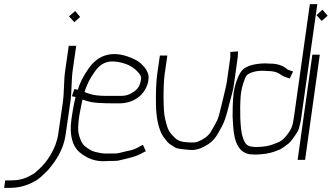

<svg xmlns="http://www.w3.org/2000/svg" viewBox="-41 -744 1602 927"><path d="M262 -247 240 -96C230 -25 184 41 146 74C130 88 128 93 103 105C77 120 47 127 12 127H-16L-21 163H7C46 163 82 154 116 137C153 118 159 107 184 84C199 70 210 53 223 36C252 -6 270 -50 276 -96L300 -261C305 -299 304 -364 310 -405L327 -523H291L274 -405C266 -352 270 -304 262 -247ZM292 -665 318 -637 346 -662 322 -691Z M367 -300C380 -338 391 -363 418 -400C442 -435 473 -450 511 -447C566 -442 607 -422 634 -385C639 -378 641 -370 640 -362C634 -320 618 -307 584 -289C574 -284 559 -281 540 -281H474C438 -281 410 -284 388 -292L376 -296C373 -297 370 -299 367 -300ZM674 -347 676 -362C682 -402 642 -438 621 -451C534 -498 449 -498 390 -418C363 -380 344 -344 335 -311L318 -314L306 -279L324 -276C324 -274 321 -264 317 -246C313 -228 309 -203 304 -169C293 -91 309 -38 343 -9C381 23 423 37 470 34C480 33 492 33 506 33C520 33 531 32 540 29C586 19 618 10 636 0L663 -14L649 -45L623 -31C608 -23 597 -20 589 -18C566 -14 542 -6 521 -3H502C466 -3 460 0 417 -11C404 -14 388 -23 369 -38C354 -51 344 -73 338 -103C335 -117 336 -143 341 -180C342 -190 348 -218 357 -263C362 -262 368 -260 373 -258C411 -246 442 -245 535 -245C601 -245 657 -281 674 -347Z M731 -476 718 -386C713 -348 711 -299 712 -239C713 -184 721 -137 739 -98C743 -90 752 -77 767 -59C773 -52 787 -42 806 -31C815 -26 840 -23 879 -20C893 -19 909 -21 927 -28C989 -55 1001 -79 1031 -135C1052 -174 1062 -231 1077 -283C1087 -317 1090 -349 1095 -383L1107 -470L1108 -496L1071 -493V-467L1059 -383C1058 -375 1056 -365 1055 -353C1053 -334 1033 -256 1024 -218C1011 -161 1007 -161 976 -106C963 -86 942 -71 914 -60C904 -56 887 -55 864 -57C822 -60 811 -68 786 -97C767 -119 765 -138 756 -171C747 -202 746 -328 754 -386L767 -476Z M1455 -724 1379 -184C1372 -132 1366 -118 1336 -82C1331 -76 1323 -69 1311 -61C1306 -58 1294 -53 1274 -46C1240 -33 1175 -30 1157 -41C1145 -47 1135 -64 1128 -92C1119 -129 1116 -209 1121 -281C1123 -305 1129 -332 1141 -363C1145 -374 1150 -382 1157 -386C1178 -398 1205 -404 1237 -402C1243 -402 1249 -401 1255 -401C1271 -401 1285 -398 1296 -394C1314 -387 1317 -379 1334 -373L1358 -365L1374 -399L1350 -407C1347 -408 1345 -410 1343 -412C1323 -429 1295 -437 1261 -437C1255 -437 1250 -437 1244 -438C1199 -438 1164 -430 1140 -415C1120 -402 1104 -370 1091 -318C1085 -294 1082 -248 1082 -182C1083 -168 1084 -152 1085 -133C1090 -50 1117 -6 1166 1C1177 2 1194 3 1217 1C1250 -1 1281 -9 1312 -23C1320 -27 1333 -36 1352 -51C1362 -59 1377 -78 1396 -109C1401 -117 1405 -133 1411 -159L1491 -724Z M1467 -480 1396 28H1432L1503 -480ZM1487 -671 1512 -643 1541 -668 1516 -697Z"/></svg>

Font: Reckless Catfish
Style: It
Weight: 400
Foundry: Cannot Into Space Fonts
Version: Version 0.2894